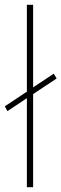

<svg xmlns="http://www.w3.org/2000/svg" viewBox="-37 -780 256 800"><path d="M75 0H101V-388L199 -453L187 -473L101 -416V-760H75V-398L-17 -337L-6 -317L75 -371Z"/></svg>

Font: Noto Sans Arabic ExtCond Thin
Style: Regular
Weight: 100
Width: 2
Designer: Monotype Design Team, Nadine Chahine, Nizar Qandah and Khaled Hosny
Foundry: Monotype Imaging Inc.
Version: Version 2.012